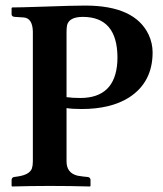

<svg xmlns="http://www.w3.org/2000/svg" viewBox="-20 -674 590 696"><path d="M221.2 -558.1V-321.8Q242.7 -318.8 271 -318.8Q397 -318.8 405.3 -448.7Q405.8 -458 405.8 -466.8Q404.8 -612.3 280.8 -612.8Q230.5 -612.8 223.1 -582.5Q221.2 -572.8 221.2 -558.1ZM99.1 -88.9V-560.1Q97.7 -608.9 64.9 -610.8L33.2 -612.8Q22.9 -613.8 22 -621.1V-645L23.9 -647Q51.3 -647 136.7 -649.9Q245.6 -653.8 289.1 -653.8Q469.2 -653.8 519 -547.9Q533.2 -517.1 533.2 -483.9Q533.2 -375.5 447.3 -320.3Q381.3 -278.8 275.9 -278.8Q241.7 -278.8 221.2 -282.2V-88.9Q221.2 -46.9 261.2 -37.1Q270.5 -35.2 280.8 -34.2L299.8 -32.2Q307.1 -29.8 308.1 -22.9V0L306.2 2Q232.4 0 160.2 0Q98.1 0 23.9 2L22 0V-22.9Q23.4 -30.3 29.8 -32.2L43.9 -34.2Q87.4 -40.5 95.7 -63.5Q99.1 -74.2 99.1 -88.9Z"/></svg>

Font: Linux Libertine O
Style: Semibold
Weight: 700
Designer: Philipp H. Poll
Foundry: Philipp H. Poll
Version: Version 5.0.0